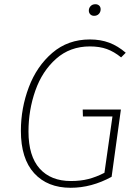

<svg xmlns="http://www.w3.org/2000/svg" viewBox="-20 -880 648 910"><path d="M576 -630 554 -608Q521 -635 486.5 -647.5Q452 -660 406 -660Q312 -660 246 -601.5Q180 -543 147.5 -450.5Q115 -358 115 -257Q115 -140 168 -81Q221 -22 316 -22Q362 -22 399 -31.5Q436 -41 475 -61L513 -328H373L372 -361H553L509 -42Q414 10 315 10Q205 10 142 -59Q79 -128 79 -260Q79 -367 116.5 -466.5Q154 -566 228 -629.5Q302 -693 406 -693Q457 -693 498 -677.5Q539 -662 576 -630ZM401 -830Q401 -842 409.5 -851Q418 -860 432 -860Q443 -860 450 -853.5Q457 -847 457 -836Q457 -823 448.5 -814Q440 -805 426 -805Q415 -805 408 -812Q401 -819 401 -830Z"/></svg>

Font: FiraGO UltraLight
Style: Italic
Weight: 200
Italic angle: -8°
Designer: bBox Type GmbH
Foundry: bBox Type GmbH
Version: Version 1.001